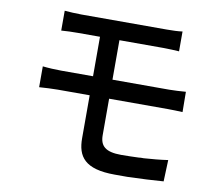

<svg xmlns="http://www.w3.org/2000/svg" viewBox="-81 -816 1062 934"><g transform="rotate(10 450.0 -348.5)"><path d="M783 14 787 -92C748 -86 708 -83 668 -80H658C657 -80 655 -80 654 -80L644 -79C616 -78 587 -77 557 -77C479 -77 452 -103 452 -156V-336H742C763 -336 794 -335 815 -334L814 -434C792 -432 752 -430 733 -430H452V-625H669C701 -625 725 -623 747 -622V-720C726 -717 699 -716 669 -716H249C218 -716 190 -718 165 -720V-622C190 -624 218 -625 249 -625H356V-430H199C172 -430 132 -432 107 -435V-332C133 -334 174 -336 199 -336H356V-124C356 -34 394 23 543 23C560 23 578 23 595 23H606C670 21 733 18 783 14Z"/></g></svg>

Font: Glow Sans SC Condensed Medium
Style: Regular
Weight: 600
Width: 3
Designer: Ryoko NISHIZUKA (kana, bopomofo & ideographs); Paul D. Hunt (Latin, Greek & Cyrillic); Sandoll Communications, Soo-young
Version: Version 0.93